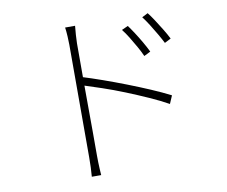

<svg xmlns="http://www.w3.org/2000/svg" viewBox="-83 -852 1167 988"><g transform="rotate(-10 500.0 -358.0)"><path d="M636 -700Q648 -684 665 -658Q682 -632 698.5 -603.5Q715 -575 727 -550L693 -533Q683 -556 667.5 -583.5Q652 -611 635.5 -638Q619 -665 603 -685ZM748 -747Q761 -731 778 -705Q795 -679 812.5 -650.5Q830 -622 842 -598L809 -581Q798 -603 782 -630.5Q766 -658 749 -685Q732 -712 717 -731ZM323 -70Q323 -80 323 -121Q323 -162 323 -221.5Q323 -281 323 -347.5Q323 -414 323 -477Q323 -540 323 -588Q323 -636 323 -657Q323 -674 321.5 -701Q320 -728 317 -748H369Q367 -729 365 -701Q363 -673 363 -657Q363 -609 363 -549Q363 -489 363 -425.5Q363 -362 363.5 -301.5Q364 -241 364 -191.5Q364 -142 364 -109.5Q364 -77 364 -70Q364 -54 364.5 -35Q365 -16 366 1Q367 18 368 32H319Q321 12 322 -16Q323 -44 323 -70ZM355 -483Q404 -468 462 -447.5Q520 -427 580.5 -403.5Q641 -380 697 -356Q753 -332 798 -309L780 -267Q737 -291 681 -316Q625 -341 565.5 -365Q506 -389 451 -407.5Q396 -426 355 -439Z"/></g></svg>

Font: Noto Sans SC Thin ExtraLight
Style: Regular
Weight: 250
Version: Version 2.004-H2;hotconv 1.0.118;makeotfexe 2.5.65603